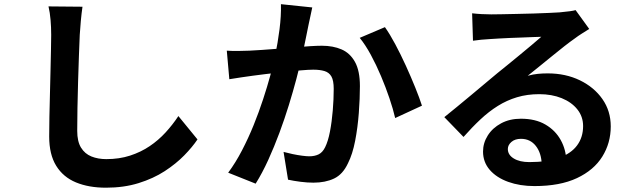

<svg xmlns="http://www.w3.org/2000/svg" viewBox="-20 -825 3040 911"><path d="M371.4 -793.1Q366.8 -761.8 363.5 -725.8Q360.2 -689.7 358.4 -659.6Q356.6 -619.5 354.5 -561Q352.4 -502.5 350.5 -438Q348.6 -373.6 347.5 -312Q346.4 -250.4 346.4 -204.1Q346.4 -153.7 364.5 -124.4Q382.7 -95 414 -82.5Q445.3 -70 484.1 -70Q545.9 -70 596.9 -86.6Q648 -103.1 689.8 -131.3Q731.6 -159.4 765.5 -196.4Q799.4 -233.4 826.4 -274.3L917 -163.5Q893.1 -127.7 854.3 -87.9Q815.4 -48.1 761.6 -13Q707.7 22 637.8 43.8Q567.9 65.6 482.7 65.6Q401.2 65.6 340.5 40.5Q279.8 15.4 246.6 -38.4Q213.4 -92.1 213.4 -177.1Q213.4 -217.6 214.4 -270.2Q215.4 -322.8 217 -379.8Q218.6 -436.9 219.7 -491.4Q220.9 -546 221.9 -590.1Q222.9 -634.3 222.9 -659.6Q222.9 -695.9 219.9 -730.5Q217 -765 210.1 -794.6Z M1461.6 -789.7Q1457.5 -770.8 1452.8 -748.3Q1448.2 -725.7 1443.9 -706.9Q1439.5 -684.6 1433.8 -657.1Q1428 -629.6 1422.5 -602.1Q1417.1 -574.7 1411.2 -548.6Q1401 -505.8 1385.8 -448.8Q1370.7 -391.8 1350.6 -326.5Q1330.5 -261.3 1305.9 -195Q1281.2 -128.7 1252.9 -66.3Q1224.5 -4 1193 46.4L1062.7 -5.6Q1098.1 -53.3 1128.3 -111.6Q1158.6 -169.9 1183.6 -231.7Q1208.6 -293.5 1228.3 -353.8Q1248.1 -414.1 1262.2 -465.8Q1276.3 -517.6 1284.3 -555.2Q1298.3 -622.8 1306.3 -686.1Q1314.4 -749.3 1313 -805.2ZM1806.4 -696.2Q1829.6 -663.6 1855.4 -615.3Q1881.2 -567 1905.8 -513.1Q1930.3 -459.2 1950.5 -409.2Q1970.7 -359.2 1982.1 -323.6L1855 -264.9Q1845.4 -306.9 1827.9 -358.6Q1810.4 -410.3 1787.9 -463.7Q1765.4 -517.1 1739.5 -564.9Q1713.5 -612.7 1686.8 -645.4ZM1056.1 -584.6Q1083.1 -582.8 1109.3 -583.2Q1135.4 -583.6 1163.2 -584.6Q1187.3 -585.6 1222.4 -588.1Q1257.5 -590.6 1297.3 -593.7Q1337.1 -596.8 1377 -600.3Q1417 -603.8 1451.1 -605.9Q1485.2 -608 1507.1 -608Q1560.5 -608 1600.8 -590.5Q1641.1 -573 1664.4 -531Q1687.7 -488.9 1687.7 -416.6Q1687.7 -358.1 1682.5 -289.1Q1677.3 -220 1665.1 -156.8Q1652.9 -93.5 1631.1 -50.4Q1606.7 2.3 1565.3 22Q1523.8 41.7 1467.2 41.7Q1438.4 41.7 1405.5 37.5Q1372.6 33.3 1346.7 27.5L1325.4 -104.2Q1345.2 -98.8 1368.5 -93.9Q1391.8 -89 1413.4 -86.2Q1434.9 -83.4 1447.6 -83.4Q1472.9 -83.4 1491.8 -92.6Q1510.6 -101.9 1522.6 -126.3Q1536.7 -154.6 1545.6 -200.8Q1554.5 -247.1 1558.9 -300.6Q1563.4 -354.1 1563.4 -403Q1563.4 -443.3 1552.3 -462.4Q1541.2 -481.5 1519.4 -487.9Q1497.7 -494.4 1466.3 -494.4Q1443.8 -494.4 1404.6 -490.9Q1365.4 -487.4 1320.9 -482.8Q1276.5 -478.2 1238.4 -473.3Q1200.3 -468.4 1179.2 -465.7Q1157.7 -462.3 1124.4 -457.9Q1091.1 -453.4 1068.1 -449.1Z M2220.1 -761.9Q2240.9 -759.4 2265.2 -758.1Q2289.4 -756.8 2310.9 -756.8Q2326.7 -756.8 2358.9 -757.4Q2391.1 -758 2431.5 -758.9Q2471.8 -759.7 2512.1 -760.9Q2552.4 -762.1 2584.8 -763.7Q2617.3 -765.3 2634.7 -766.3Q2665.8 -769.1 2683.8 -771.7Q2701.8 -774.2 2711.1 -777L2775.8 -687.6Q2758.8 -676.7 2741 -665.8Q2723.3 -654.8 2706.1 -641.7Q2685.9 -627.7 2657.7 -605.6Q2629.5 -583.4 2598.5 -558.1Q2567.4 -532.7 2537.7 -508.7Q2508 -484.6 2484 -465.5Q2509.2 -472.4 2532.2 -474.6Q2555.1 -476.8 2578.8 -476.8Q2663.7 -476.8 2731.4 -444Q2799 -411.2 2838.4 -354.8Q2877.9 -298.4 2877.9 -225.2Q2877.9 -146.4 2837.8 -82Q2797.7 -17.6 2717.5 20.1Q2637.2 57.9 2515.8 57.9Q2446.7 57.9 2391.2 37.9Q2335.7 17.8 2303.8 -19Q2271.9 -55.9 2271.9 -106Q2271.9 -146.5 2294.4 -182.2Q2316.9 -217.9 2357.6 -239.8Q2398.3 -261.7 2451.4 -261.7Q2520.3 -261.7 2567.6 -234.2Q2615 -206.7 2640.5 -160.6Q2666 -114.5 2667.1 -59.7L2550.4 -44.5Q2548.8 -99 2522.4 -132.6Q2495.9 -166.3 2451.9 -166.3Q2423.6 -166.3 2406.6 -151.6Q2389.6 -136.9 2389.6 -118Q2389.6 -90.1 2417.8 -73Q2445.9 -55.9 2491.4 -55.9Q2575.8 -55.9 2632.8 -76.3Q2689.8 -96.6 2718.2 -135.2Q2746.7 -173.7 2746.7 -226.8Q2746.7 -272 2719.3 -306.1Q2692 -340.3 2644.9 -359.3Q2597.8 -378.2 2539 -378.2Q2481.4 -378.2 2433 -363.6Q2384.6 -349 2342.1 -322.4Q2299.5 -295.8 2259.5 -258.3Q2219.5 -220.8 2179.3 -175.2L2088.2 -269.2Q2114.8 -290.6 2148.8 -318.5Q2182.8 -346.4 2218.2 -376Q2253.7 -405.6 2285.3 -432.2Q2317 -458.9 2338.8 -476.9Q2359.8 -493.9 2388 -516.7Q2416.3 -539.6 2446.2 -564.4Q2476.1 -589.2 2503.1 -611.7Q2530.1 -634.2 2548.3 -650.4Q2533.1 -650.2 2508.8 -649.1Q2484.6 -648 2456.2 -647Q2427.8 -646.1 2399.3 -644.9Q2370.7 -643.7 2346.2 -642.2Q2321.7 -640.7 2305.9 -639.7Q2285.9 -638.7 2263.7 -636.6Q2241.6 -634.5 2224.2 -631.8Z"/></svg>

Font: Shanggu Sans SC VF
Style: Regular
Weight: 250
Designer: GuiWonder
Version: Version 1.021